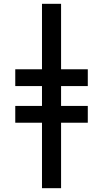

<svg xmlns="http://www.w3.org/2000/svg" viewBox="-20 -843 540 1006"><path d="M200 143V-200H60V-288H200V-392H60V-480H200V-823H300V-480H440V-392H300V-288H440V-200H300V143Z"/></svg>

Font: Iosevka SS18 Semibold
Style: Regular
Weight: 600
Monospace: yes
Designer: Belleve Invis
Foundry: Belleve Invis
Version: Version 25.1.1; ttfautohint (v1.8.4)